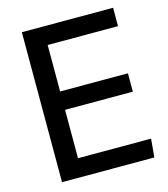

<svg xmlns="http://www.w3.org/2000/svg" viewBox="-107 -794 766 878"><g transform="rotate(-15 276.0 -355.0)"><path d="M510 -623H177V-403H498V-316H177V-87H523L515 0H78V-710H510Z"/></g></svg>

Font: Livvic Medium
Style: Regular
Weight: 500
Designer: Jacques Le Bailly, Baron von Fonthausen
Version: Version 1.001; ttfautohint (v1.8.2)